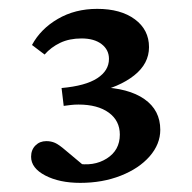

<svg xmlns="http://www.w3.org/2000/svg" viewBox="-20 -599 431 431"><path d="M204.1 -403.3Q268.6 -401.4 304.2 -376.5Q339.8 -351.6 339.8 -307.6Q339.8 -275.4 315.9 -248Q292 -220.7 251 -204.6Q210 -188.5 160.2 -188.5Q113.3 -188.5 81.5 -205.1Q49.8 -221.7 49.8 -247.1Q49.8 -262.7 59.6 -272.5Q69.3 -282.2 84 -282.2Q94.7 -282.2 103.5 -278.3Q112.3 -274.4 127 -261.7L174.8 -221.7L149.4 -232.4Q190.4 -224.6 219.7 -243.2Q249 -261.7 249 -296.9Q249 -328.1 224.1 -346.2Q199.2 -364.3 156.2 -364.3Q146.5 -364.3 138.7 -363.3Q130.9 -362.3 123 -361.3L118.2 -401.4Q171.9 -406.2 198.2 -423.3Q224.6 -440.4 224.6 -466.8Q224.6 -487.3 208 -500Q191.4 -512.7 163.1 -512.7Q135.7 -512.7 115.2 -502.9Q94.7 -493.2 80.1 -476.6L51.8 -498Q71.3 -534.2 109.9 -556.6Q148.4 -579.1 198.2 -579.1Q251 -579.1 282.7 -555.7Q314.5 -532.2 314.5 -493.2Q314.5 -456.1 281.2 -429.7Q248 -403.3 190.4 -390.6Z"/></svg>

Font: Crimson Pro ExtraLight Medium
Style: Regular
Weight: 500
Version: Version 1.002